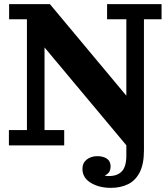

<svg xmlns="http://www.w3.org/2000/svg" viewBox="-20 -702 810 927"><path d="M23 0V-74H110V-609H24V-682H221L195 -473V-74H290V0ZM603 15 195 -473 221 -682 590 -240ZM590 49V-609H497V-682H760V-609H675V24ZM506 148Q547 148 568.5 125Q590 102 590 49L675 24Q675 90 654.5 130Q634 170 598 187.5Q562 205 515 205ZM450 52Q478 52 496 64Q514 76 514 102Q514 128 495 140.5Q476 153 447 153L458 127Q464 137 476 142.5Q488 148 506 148L515 205Q458 205 418 180.5Q378 156 378 113Q378 85 398.5 68.5Q419 52 450 52Z"/></svg>

Font: Montagu Slab 144pt SemiBold
Style: Regular
Weight: 600
Version: Version 1.000